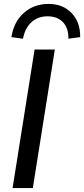

<svg xmlns="http://www.w3.org/2000/svg" viewBox="-20 -957 428 977"><path d="M44 0 156 -705H259L147 0ZM97 -760 38 -768Q50 -846 101.5 -891.5Q153 -937 227 -937Q300 -937 344.5 -890.5Q389 -844 388 -768L328 -760Q329 -814 300.5 -844Q272 -874 222 -874Q173 -874 140 -844Q107 -814 97 -760Z"/></svg>

Font: Nunito Sans SemiBold
Style: Italic
Weight: 600
Italic angle: -9°
Designer: Vernon Adams
Foundry: Vernon Adams
Version: Version 3.006; ttfautohint (v1.8.3)